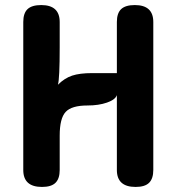

<svg xmlns="http://www.w3.org/2000/svg" viewBox="-20 -731 698 759"><path d="M146 8Q72 8 72 -59V-644Q72 -679 89 -695Q106 -711 143 -711Q216 -711 216 -644V-544Q216 -420 209 -396Q235 -422 265 -432Q295 -442 344 -442H442V-644Q442 -679 459 -695Q476 -711 513 -711Q586 -711 586 -644V-59Q586 -25 569.5 -8.5Q553 8 516 8Q442 8 442 -59V-355Q436 -337 403 -325.5Q370 -314 326 -314Q263 -314 239.5 -288.5Q216 -263 216 -195V-59Q216 -25 199.5 -8.5Q183 8 146 8Z"/></svg>

Font: Madimi One
Style: Regular
Weight: 400
Designer: Taurai Valerie Mtake, Mirko Velimirovic
Foundry: TaVaTake
Version: Version 1.000; ttfautohint (v1.8.4.7-5d5b)